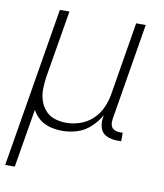

<svg xmlns="http://www.w3.org/2000/svg" viewBox="-83 -598 741 870"><g transform="rotate(10 288.0 -162.5)"><path d="M0 205H44L89 -64Q102 -40 123 -23Q144 -6 171.5 1Q199 8 228 8Q261 8 295 -2.5Q329 -13 356.5 -38.5Q384 -64 401 -95L399 -82Q395 -57 402.5 -34.5Q410 -12 432 -2Q454 8 478 8H499V-31H485Q471 -31 459.5 -37Q448 -43 444.5 -55.5Q441 -68 443 -82L517 -530H473L418 -197Q413 -165 399.5 -133.5Q386 -102 360.5 -77.5Q335 -53 302.5 -42Q270 -31 238 -31Q238 -31 238 -31Q238 -31 238 -31Q210 -31 184.5 -39.5Q159 -48 142 -67.5Q125 -87 117 -112Q109 -137 109.5 -164.5Q110 -192 114 -219L166 -530H122Z"/></g></svg>

Font: Iosevka Sparkle Extralight
Style: Italic
Weight: 200
Italic angle: -9°
Designer: Belleve Invis
Foundry: Belleve Invis
Version: Version 4.5.0; ttfautohint (v1.8.3)